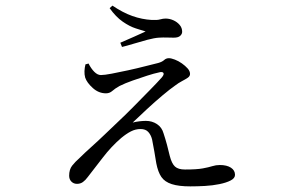

<svg xmlns="http://www.w3.org/2000/svg" viewBox="-20 -612 1040 683"><path d="M295 -386Q304 -368 315.5 -356.5Q327 -345 339 -345Q351 -345 377.5 -350Q404 -355 436 -362Q468 -369 497 -376.5Q526 -384 543 -388Q557 -392 564 -398.5Q571 -405 581 -405Q589 -405 602 -400Q615 -395 627 -386.5Q639 -378 647.5 -368.5Q656 -359 656 -349Q656 -341 648 -335.5Q640 -330 627.5 -323.5Q615 -317 602 -307Q586 -296 558.5 -273Q531 -250 502.5 -223.5Q474 -197 452 -176Q463 -179 476 -180.5Q489 -182 499 -182Q521 -182 538.5 -170.5Q556 -159 562 -137Q568 -119 574 -97Q580 -75 584 -57Q591 -30 602.5 -19.5Q614 -9 638 -9Q680 -9 701.5 -13Q723 -17 735.5 -21Q748 -25 762 -25Q787 -25 801.5 -15.5Q816 -6 816 10Q816 22 800.5 30Q785 38 760.5 43Q736 48 709 49.5Q682 51 657 51Q616 51 591 43Q566 35 554 17.5Q542 0 536 -31Q533 -50 529 -73Q525 -96 521 -116Q517 -132 507.5 -142.5Q498 -153 480 -153Q462 -153 445.5 -144.5Q429 -136 411 -121Q376 -91 345 -50.5Q314 -10 292 18Q284 29 275 35.5Q266 42 254 42Q242 42 234 34Q226 26 226 13Q226 -9 236.5 -22.5Q247 -36 264 -51Q280 -67 304 -88.5Q328 -110 352.5 -133.5Q377 -157 396 -175Q425 -202 455.5 -233Q486 -264 513 -291.5Q540 -319 556 -337Q565 -348 561 -353Q557 -358 544 -354Q529 -351 504 -343Q479 -335 452 -325.5Q425 -316 405 -306Q389 -297 379.5 -288.5Q370 -280 357 -280Q331 -280 310 -299Q289 -318 283 -336Q280 -347 280.5 -359Q281 -371 284 -383ZM370 -583 380 -592Q417 -567 451 -555Q485 -543 520 -541Q539 -540 549.5 -543Q560 -546 569 -546Q583 -546 596.5 -540Q610 -534 619 -523.5Q628 -513 628 -499Q628 -491 621 -484.5Q614 -478 598 -478Q585 -478 573 -478.5Q561 -479 545 -478Q529 -477 504.5 -470.5Q480 -464 455.5 -456.5Q431 -449 414 -445L408 -460Q431 -470 456 -481Q481 -492 498 -500Q485 -504 463 -511Q441 -518 416.5 -535Q392 -552 370 -583Z"/></svg>

Font: Early Summer Mincho
Style: Regular
Weight: 400
Designer: GuiWonder
Version: Version 1.002